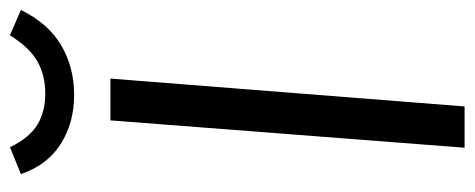

<svg xmlns="http://www.w3.org/2000/svg" viewBox="-304 -650 954 386"><g transform="rotate(-90 173.0 -457.0)"><path d="M124 -712H208L152 0H69ZM16 -892 70 -914Q89 -875 115 -859Q141 -843 178 -843Q214 -843 242 -858.5Q270 -874 295 -914L346 -892Q319 -837 275 -811Q231 -785 175 -785Q119 -785 76.5 -812Q34 -839 16 -892Z"/></g></svg>

Font: Muli
Style: Italic
Weight: 400
Italic angle: -4.541°
Designer: Vernon Adams
Foundry: Vernon Adams
Version: Version 2.001